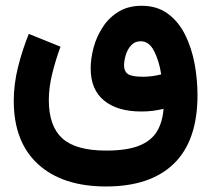

<svg xmlns="http://www.w3.org/2000/svg" viewBox="-20 -430 742 674"><path d="M192.4 -266.1Q175.3 -219.7 163.3 -171.1Q151.4 -122.6 151.4 -78.6Q151.4 12.7 198.7 55.7Q246.1 98.6 352.5 98.6Q424.8 98.6 467.5 81.8Q510.3 64.9 530.3 32.5Q550.3 0 554.2 -47.9Q535.6 -43.5 516.6 -41Q497.6 -38.6 475.6 -38.6Q392.6 -38.6 345.5 -76.9Q298.3 -115.2 298.3 -189.9Q298.3 -225.1 308.6 -263.2Q318.8 -301.3 340.6 -334.7Q362.3 -368.2 396.2 -388.9Q430.2 -409.7 477.5 -409.7Q531.7 -409.7 569.3 -381.8Q606.9 -354 629.9 -307.9Q652.8 -261.7 663.1 -206.3Q673.3 -150.9 673.3 -95.7Q673.3 63 591.1 143.8Q508.8 224.6 352.1 224.6Q199.7 224.6 114 146.7Q28.3 68.8 28.3 -76.2Q28.3 -134.3 43.2 -194.3Q58.1 -254.4 81.1 -311ZM545.9 -168.9Q538.6 -216.3 521 -250.7Q503.4 -285.2 474.1 -285.2Q453.6 -285.2 440.7 -271.2Q427.7 -257.3 421.6 -237.3Q415.5 -217.3 415.5 -199.7Q415.5 -179.7 429 -170.2Q442.4 -160.6 481.9 -160.6Q513.2 -160.6 545.9 -168.9Z"/></svg>

Font: Vazir UI
Style: Bold-UI
Weight: 700
Designer: Saber Rastikerdar
Foundry: Saber Rastikerdar
Version: Version 30.1.0